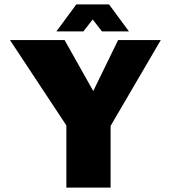

<svg xmlns="http://www.w3.org/2000/svg" viewBox="-20 -848 772 868"><path d="M280 0V-281L25 -667H272L453 -345L356 -343L514 -667H707L452 -231L480 -333V0ZM235 -706 325 -828H473L563 -706H441L399 -760L357 -706Z"/></svg>

Font: Maven Pro Black
Style: Regular
Weight: 900
Designer: Joe Prince
Foundry: Joe Prince
Version: Version 2.103